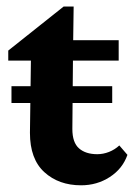

<svg xmlns="http://www.w3.org/2000/svg" viewBox="-20 -549 404 579"><path d="M364.3 -82Q349.6 -40 311 -15.1Q272.5 9.8 224.6 9.8Q157.2 9.8 113.8 -29.8Q70.3 -69.3 70.3 -148.4L73.2 -366.2H4.9V-396.5L171.9 -529.3H202.1L200.2 -391.6L198.2 -160.2Q198.2 -119.1 218.3 -101.6Q238.3 -84 273.4 -84Q291 -84 308.6 -90.8Q326.2 -97.7 339.8 -110.4ZM151.4 -366.2V-427.7H337.9V-366.2ZM14.6 -238.3V-289.1H318.4V-238.3Z"/></svg>

Font: Crimson Pro ExtraLight
Style: Bold
Weight: 700
Version: Version 1.002